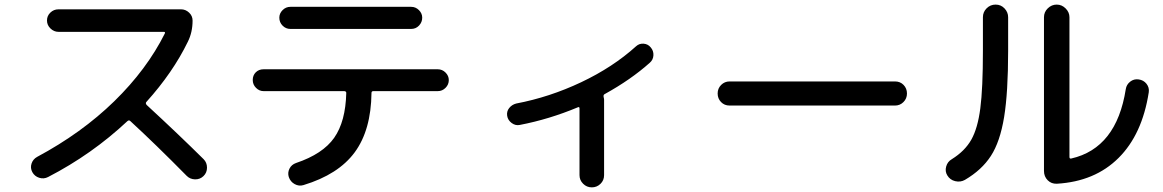

<svg xmlns="http://www.w3.org/2000/svg" viewBox="-20 -765 5040 832"><path d="M188.5 2Q169.9 11.7 149.9 5.4Q129.9 -1 120.1 -19Q110.4 -37.1 116.7 -56.2Q123 -75.2 140.6 -85Q334 -188.5 475.1 -326.2Q616.2 -463.9 694.3 -620.1Q697.3 -627 689.5 -627H233.4Q213.9 -627 198.7 -641.6Q183.6 -656.2 183.6 -676.3Q183.6 -696.3 198.2 -710.4Q212.9 -724.6 233.4 -724.6H764.6Q784.2 -724.6 799.3 -710.4Q814.5 -696.3 814.5 -675.8Q814.5 -625 793.9 -584Q729.5 -451.2 614.3 -323.2Q609.4 -318.4 615.2 -310.5Q752.9 -183.6 862.3 -75.2Q877 -60.5 877 -38.6Q877 -16.6 861.8 -2Q846.7 12.7 825.2 12.2Q803.7 11.7 789.1 -2.9Q653.3 -140.6 544.9 -240.2Q539.1 -246.1 532.2 -240.2Q377.9 -95.7 188.5 2Z M1238.3 -735.4H1761.7Q1781.2 -735.4 1795.4 -721.2Q1809.6 -707 1809.6 -688.5Q1809.6 -668.9 1795.9 -654.3Q1782.2 -639.6 1761.7 -639.6H1238.3Q1218.8 -639.6 1204.6 -653.8Q1190.4 -668 1190.4 -688.5Q1190.4 -707 1204.6 -721.2Q1218.8 -735.4 1238.3 -735.4ZM1122.1 -370.1Q1103.5 -370.1 1089.4 -384.3Q1075.2 -398.4 1075.2 -418.5Q1075.2 -438.5 1088.4 -451.7Q1101.6 -464.8 1122.1 -464.8H1877Q1896.5 -464.8 1910.6 -450.7Q1924.8 -436.5 1924.8 -418Q1924.8 -398.4 1910.6 -384.3Q1896.5 -370.1 1877 -370.1H1597.7Q1589.8 -370.1 1589.8 -362.3Q1587.9 -201.2 1517.1 -105Q1446.3 -8.8 1294.9 37.1Q1275.4 43 1256.8 32.7Q1238.3 22.5 1231.4 2Q1225.6 -16.6 1234.4 -34.2Q1243.2 -51.8 1262.7 -58.6Q1378.9 -97.7 1428.2 -168Q1477.5 -238.3 1480.5 -362.3Q1480.5 -370.1 1470.7 -370.1Z M2232.4 -223.6Q2213.9 -219.7 2197.3 -231.9Q2180.7 -244.1 2177.7 -263.2Q2174.8 -282.2 2186.5 -296.9Q2198.2 -311.5 2216.8 -316.4Q2361.3 -343.8 2498.5 -408.7Q2635.7 -473.6 2736.3 -564.5Q2750 -577.1 2769 -575.7Q2788.1 -574.2 2799.8 -559.6Q2812.5 -544.9 2811.5 -525.4Q2810.5 -505.9 2795.9 -493.2Q2713.9 -419.9 2600.6 -357.4Q2593.8 -354.5 2595.7 -344.7Q2597.7 -336.9 2597.7 -333V-5.9Q2597.7 16.6 2582 31.7Q2566.4 46.9 2544.4 46.9Q2522.5 46.9 2506.8 31.2Q2491.2 15.6 2491.2 -5.9V-294.9Q2491.2 -303.7 2483.4 -299.8Q2359.4 -248 2232.4 -223.6Z M3141.6 -307.6Q3119.1 -307.6 3104.5 -322.8Q3089.8 -337.9 3089.8 -359.9Q3089.8 -381.8 3105 -397Q3120.1 -412.1 3141.6 -412.1H3858.4Q3880.9 -412.1 3895.5 -397Q3910.2 -381.8 3910.2 -359.9Q3910.2 -337.9 3895 -322.8Q3879.9 -307.6 3858.4 -307.6Z M4559.6 31.2Q4536.1 32.2 4520 16.1Q4503.9 0 4503.9 -24.4V-690.4Q4503.9 -712.9 4520.5 -729Q4537.1 -745.1 4559.1 -745.1Q4581.1 -745.1 4597.7 -728.5Q4614.3 -711.9 4614.3 -690.4V-85Q4614.3 -76.2 4622.1 -78.1Q4818.4 -123 4858.4 -378.9Q4861.3 -398.4 4877.4 -411.1Q4893.6 -423.8 4914.1 -420.9Q4935.5 -418 4948.2 -401.9Q4960.9 -385.7 4958 -365.2Q4929.7 -182.6 4827.1 -80.6Q4724.6 21.5 4559.6 31.2ZM4161.1 14.6Q4141.6 25.4 4119.1 20Q4096.7 14.6 4085 -4.9Q4074.2 -22.5 4080.1 -43.5Q4085.9 -64.5 4104.5 -75.2Q4161.1 -110.4 4189 -159.7Q4216.8 -209 4228 -295.4Q4239.3 -381.8 4239.3 -544.9V-690.4Q4239.3 -712.9 4255.4 -729Q4271.5 -745.1 4294.4 -745.1Q4317.4 -745.1 4333 -728.5Q4348.6 -711.9 4348.6 -690.4V-544.9Q4348.6 -364.3 4331.1 -257.3Q4313.5 -150.4 4273.9 -89.4Q4234.4 -28.3 4161.1 14.6Z"/></svg>

Font: Rounded Mgen+ 1m medium
Style: Regular
Weight: 500
Designer: [Source Han Sans]
Ryoko NISHIZUKA  (kana & ideographs); Paul D. Hunt (Latin, Greek & Cyrillic); Wenlong ZHANG  (bopomofo
Version: Version 1.059.20150602